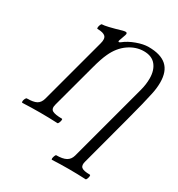

<svg xmlns="http://www.w3.org/2000/svg" viewBox="-209 -820 1084 1168"><g transform="rotate(30 332.5 -236.5)"><path d="M331.1 212.9Q327.1 211.4 328.1 203.1Q329.1 194.8 333 185.3Q336.9 175.8 339.8 175.8Q385.3 175.8 408.9 162.8Q432.6 149.9 440.9 120.1L586.9 -424.8Q599.1 -469.7 599.1 -512.2Q599.1 -569.8 571 -604.5Q543 -639.2 486.8 -639.2Q431.2 -639.2 381.1 -604.5Q331.1 -569.8 301.8 -505.9Q283.7 -467.8 265.1 -397.9L182.1 -89.8Q172.4 -55.7 192.1 -44.9Q211.9 -34.2 259.8 -34.2Q263.2 -32.7 262.2 -24.4Q261.2 -16.1 257.1 -6.6Q252.9 2.9 249 2.9Q187.5 0 126 0Q63.5 0 2 2.9Q-2.4 1.5 -2 -6.8Q-1.5 -15.1 3.2 -24.7Q7.8 -34.2 13.2 -34.2Q58.1 -34.2 80.1 -46.1Q102.1 -58.1 110.8 -89.8L233.9 -548.8Q244.1 -585.4 229.5 -600.3Q214.8 -615.2 172.9 -615.2Q169.4 -616.7 169.9 -625Q170.4 -633.3 174.6 -643.1Q178.7 -652.8 183.1 -652.8Q210 -652.8 312 -683.1Q323.7 -686 331.1 -686Q345.2 -686 338.9 -667L324.2 -625Q318.4 -610.8 326.2 -610.8Q329.1 -610.8 335.9 -615.2Q369.1 -642.1 415.8 -658.9Q462.4 -675.8 498 -675.8Q583.5 -675.8 625.2 -638.4Q667 -601.1 667 -522.9Q667 -482.9 657.2 -439Q644.5 -376.5 605 -228L512.2 120.1Q502.9 151.4 517.6 163.6Q532.2 175.8 577.1 175.8Q581.1 177.2 580.3 185.5Q579.6 193.8 575.7 203.4Q571.8 212.9 567.9 212.9Q507.8 210 449.2 210Q389.6 210 331.1 212.9Z"/></g></svg>

Font: Junicode SmCond
Style: Italic
Weight: 400
Width: 4
Italic angle: -11°
Designer: Peter S. Baker
Version: Version 2.206